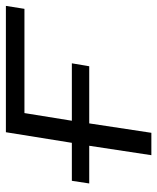

<svg xmlns="http://www.w3.org/2000/svg" viewBox="39 -573 534 652"><g transform="rotate(-90 306.0 -247.0)"><path d="M105 0 137 -211H9L18 -270H147L183 -494H612L602 -431H248L222 -270H417L407 -211H213L181 0Z"/></g></svg>

Font: Nunito Sans 7pt Expanded Light
Style: Italic
Weight: 300
Width: 7
Italic angle: -9°
Designer: Vernon Adams
Foundry: Vernon Adams
Version: Version 3.101;gftools[0.9.27]